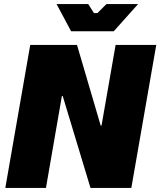

<svg xmlns="http://www.w3.org/2000/svg" viewBox="-20 -920 785 940"><path d="M6 0H205L283 -450H287L423 0H623L745 -700H546L477 -305H473L357 -700H128ZM328 -767H537L656 -900H501L457 -856H440L412 -900H257Z"/></svg>

Font: Fixel Text 20240404 Black
Style: Italic
Weight: 900
Width: 4
Italic angle: -10°
Designer: AlfaBravo + MacPaw
Foundry: Kyrylo Tkachov, Marchela Mozhyna, Serhii Makarenko, Maria Weinstein, Zakhar Kryvoshyya
Version: Version 1.211;Glyphs 3.2 (3225)